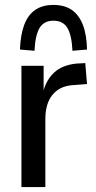

<svg xmlns="http://www.w3.org/2000/svg" viewBox="-20 -759 390 779"><path d="M67 0V-492H157V-382H154Q167 -435 200 -465Q233 -495 289 -501L326 -503L333 -418L269 -413Q220 -408 192 -373Q164 -338 164 -276V0ZM120 -553 61 -558Q63 -617 78 -657.5Q93 -698 122.5 -718.5Q152 -739 197 -739Q242 -739 271.5 -718.5Q301 -698 316.5 -657.5Q332 -617 333 -558L274 -553Q271 -616 253.5 -645.5Q236 -675 197 -675Q158 -675 140.5 -645.5Q123 -616 120 -553Z"/></svg>

Font: Nunito Sans 10pt Condensed SemiBold
Style: Regular
Weight: 600
Width: 3
Designer: Vernon Adams
Foundry: Vernon Adams
Version: Version 3.101;gftools[0.9.27]